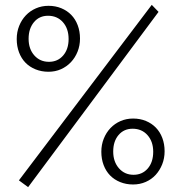

<svg xmlns="http://www.w3.org/2000/svg" viewBox="-20 -755 735 792"><path d="M180 -459Q208 -459 231.5 -469.5Q255 -480 272.5 -498.5Q290 -517 300 -542Q310 -567 310 -596Q310 -626 300.5 -651Q291 -676 274 -693.5Q257 -711 233 -721Q209 -731 180 -731Q152 -731 128 -720.5Q104 -710 86.5 -691.5Q69 -673 59 -648Q49 -623 49 -594Q49 -564 58.5 -539Q68 -514 85 -496.5Q102 -479 126.5 -469Q151 -459 180 -459ZM182 -500Q145 -500 121.5 -526.5Q98 -553 98 -595Q98 -637 120 -663.5Q142 -690 178 -690Q216 -690 239.5 -663.5Q263 -637 263 -594Q263 -552 240.5 -526Q218 -500 182 -500ZM529 6Q557 6 581 -4.5Q605 -15 622 -33.5Q639 -52 649 -77Q659 -102 659 -131Q659 -161 649.5 -186Q640 -211 623 -228.5Q606 -246 582 -256Q558 -266 529 -266Q501 -266 477 -255.5Q453 -245 435.5 -226.5Q418 -208 408 -183Q398 -158 398 -129Q398 -99 407.5 -74Q417 -49 434 -31.5Q451 -14 475.5 -4Q500 6 529 6ZM531 -34Q494 -34 470.5 -61Q447 -88 447 -130Q447 -172 469 -198Q491 -224 527 -224Q565 -224 588.5 -197.5Q612 -171 612 -129Q612 -86 589.5 -60Q567 -34 531 -34ZM606 -735 58 -11 96 17 634 -706Z"/></svg>

Font: GradeGX
Style: Regular
Weight: 100
Width: 1
Designer: Adam Twardoch
Foundry: Adam Twardoch
Version: Version 2.002; DEVELOPMENT